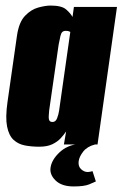

<svg xmlns="http://www.w3.org/2000/svg" viewBox="-20 -520 441 691"><path d="M121 8Q94 8 70 3.5Q46 -1 29 -16.5Q12 -32 5.5 -64.5Q-1 -97 7 -153L41 -391Q48 -440 70 -463Q92 -486 118 -493Q144 -500 162 -500Q202 -500 218 -486Q234 -472 241 -459L246 -495H401L331 0H210L218 -47Q210 -35 198.5 -22.5Q187 -10 168.5 -1Q150 8 121 8ZM169 -81Q175 -81 179 -84.5Q183 -88 185.5 -94.5Q188 -101 190 -108.5Q192 -116 193 -123.5Q194 -131 195 -138L233 -405Q231 -406 229 -407Q227 -408 224 -408.5Q221 -409 217 -409Q209 -409 204.5 -405Q200 -401 197.5 -390.5Q195 -380 191 -359L157 -123Q156 -112 155.5 -104Q155 -96 156 -91Q157 -86 160 -83.5Q163 -81 169 -81ZM245 151Q202 151 180 129.5Q158 108 162 83Q166 55 194 28.5Q222 2 264 -2L322 0Q294 7 279.5 25.5Q265 44 263 61Q261 79 272 89Q283 99 295 99Q302 99 306.5 97.5Q311 96 313 96L325 133Q319 136 301 143.5Q283 151 245 151Z"/></svg>

Font: Alumni Sans Thin Black
Style: Italic
Weight: 900
Italic angle: -8°
Version: Version 1.016